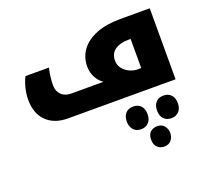

<svg xmlns="http://www.w3.org/2000/svg" viewBox="-145 -692 1408 1276"><g transform="rotate(-20 558.5 -53.5)"><path d="M272 0Q176 0 120.5 -54.5Q65 -109 65 -206Q65 -247 75.5 -289Q86 -331 102 -361H268Q253 -301 253 -238Q253 -198 279 -173Q305 -148 347 -148H576Q548 -166 528.5 -201.5Q509 -237 509 -279Q509 -346 546 -396Q583 -446 653 -474Q723 -502 823 -502H1032V0ZM843 -148V-354H826Q768 -354 732 -329Q696 -304 696 -253Q696 -222 714.5 -198Q733 -174 761.5 -161Q790 -148 818 -148ZM705 234Q669 234 650 211Q631 188 631 154Q631 119 649.5 96.5Q668 74 705 74Q740 74 759 95.5Q778 117 778 154Q778 192 757.5 213Q737 234 705 234ZM919 234Q885 234 865 212.5Q845 191 845 154Q845 118 864 96Q883 74 919 74Q952 74 972 95Q992 116 992 154Q992 192 971.5 213Q951 234 919 234ZM810 395Q782 395 762 377Q742 359 742 323Q742 285 762 268Q782 251 810 251Q842 251 859.5 272.5Q877 294 877 323Q877 352 859.5 373.5Q842 395 810 395Z"/></g></svg>

Font: Noto Kufi Arabic Black
Style: Regular
Weight: 900
Designer: Monotype Design Team, David Williams, Khaled Hosny
Foundry: Google LLC
Version: Version 2.109; ttfautohint (v1.8.4.7-5d5b)